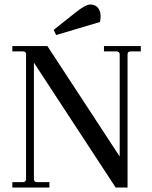

<svg xmlns="http://www.w3.org/2000/svg" viewBox="-20 -835 677 855"><path d="M230 -679 219 -702 316 -779Q361 -815 382 -815Q403 -815 415.5 -801Q428 -787 428 -763Q428 -749 425 -737ZM35 0V-24H82Q96 -24 96 -38V-594Q96 -606 82 -606H35V-630H191L513 -138V-592Q513 -606 499 -606H443V-630H607V-606H562Q548 -606 548 -593V0H495L131 -556V-38Q131 -24 145 -24H200V0Z"/></svg>

Font: Arapey
Style: Regular
Weight: 400
Designer: Eduardo Rodriguez Tunni
Foundry: Eduardo Rodriguez Tunni
Version: Version 4.000